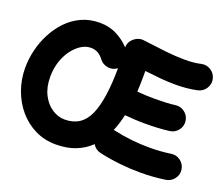

<svg xmlns="http://www.w3.org/2000/svg" viewBox="-132 -938 1409 1212"><g transform="rotate(20 573.0 -332.5)"><path d="M630.9 30.3Q594.7 22 576.2 -9.8Q535.2 30.3 478 53.2Q420.9 76.2 344.7 76.2Q268.6 76.2 205.3 44.9Q142.1 13.7 95.9 -40.5Q49.8 -94.7 24.4 -165.3Q-1 -235.8 -1 -314Q-1 -372.1 13.4 -432.4Q27.8 -492.7 56.4 -547.9Q85 -603 126.7 -646.7Q168.5 -690.4 223.6 -715.8Q278.8 -741.2 346.2 -741.2Q410.6 -741.2 461.7 -714.6Q512.7 -688 547.9 -649.4Q548.3 -676.3 563.2 -695.8Q578.1 -715.3 599.9 -725.1Q621.6 -734.9 642.6 -731.9Q727.5 -720.7 797.9 -712.9Q868.2 -705.1 927.2 -705.1Q957.5 -705.1 984.1 -707.5Q1010.7 -710 1035.2 -715.8Q1068.8 -723.6 1098.4 -704.8Q1127.9 -686 1135.7 -652.3Q1143.6 -618.7 1124.8 -589.1Q1106 -559.6 1072.3 -551.8Q1036.1 -543.9 1000 -540.5Q963.9 -537.1 927.2 -537.1Q877 -537.1 825.4 -541.7Q773.9 -546.4 718.8 -553.2V-520Q718.8 -493.7 718 -467Q717.3 -440.4 715.8 -413.6Q741.7 -411.1 771.5 -409.7Q801.3 -408.2 835.4 -408.2Q872.1 -408.2 907 -409.9Q941.9 -411.6 971.7 -415.5Q1005.9 -419.9 1033.4 -398.7Q1061 -377.4 1065.4 -343.3Q1069.8 -309.1 1048.6 -281.5Q1027.3 -253.9 993.2 -249.5Q955.6 -244.6 915.8 -242.4Q876 -240.2 835.4 -240.2Q794.4 -240.2 759.5 -242.2Q724.6 -244.1 693.4 -247.1Q687 -217.8 678.5 -189.7Q669.9 -161.6 658.7 -135.3Q662.6 -134.8 667 -133.8Q726.1 -120.6 787.1 -114Q848.1 -107.4 907.7 -107.4Q983.4 -107.4 1050.8 -117.7Q1085 -123 1113 -102.1Q1141.1 -81.1 1146 -46.9Q1151.4 -12.7 1130.4 15.1Q1109.4 43 1075.2 48.3Q1035.2 54.2 993.2 57.4Q951.2 60.5 907.7 60.5Q839.4 60.5 769.3 53Q699.2 45.4 630.9 30.3ZM344.7 -90.8Q457 -90.8 503.4 -194.6Q549.8 -298.3 550.8 -510.7Q549.8 -510.3 548.8 -509.3Q521.5 -488.8 487.1 -494.4Q452.6 -500 432.1 -527.3Q416 -549.3 395 -561.3Q374 -573.2 346.2 -573.2Q314 -573.2 282.2 -553.5Q250.5 -533.7 224.4 -498.5Q198.2 -463.4 182.6 -416.3Q167 -369.1 167 -314Q167 -244.1 192.6 -194.1Q218.3 -144 259 -117.4Q299.8 -90.8 344.7 -90.8Z"/></g></svg>

Font: Mikhak-DS2-FD Black
Style: Regular
Weight: 900
Designer: Amin Abedi
Version: Version 3.2